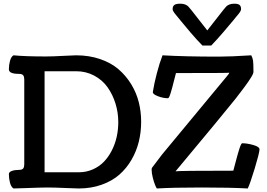

<svg xmlns="http://www.w3.org/2000/svg" viewBox="-20 -1041 1482 1066"><path d="M1152.8 -788.1H1104Q1075.7 -816.4 1036.4 -862.3Q997.1 -908.2 981 -928.7Q975.1 -936 967.5 -945.3Q960 -954.6 955.6 -959.7Q951.2 -964.8 946.8 -970.9Q942.4 -977.1 940.4 -981.7Q938.5 -986.3 938.5 -990.7Q938.5 -1006.3 948 -1013.4Q957.5 -1020.5 981 -1020.5Q997.1 -1020.5 1008.3 -1015.9Q1019.5 -1011.2 1025.1 -1005.4Q1030.8 -999.5 1042.5 -984.9L1130.9 -872.1L1219.2 -984.9Q1231 -999.5 1236.6 -1005.4Q1242.2 -1011.2 1253.4 -1015.9Q1264.6 -1020.5 1280.8 -1020.5Q1301.8 -1020.5 1310.1 -1013.4Q1318.4 -1006.3 1318.4 -990.7Q1318.4 -986.3 1316.4 -981.7Q1314.5 -977.1 1310.1 -970.9Q1305.7 -964.8 1301.3 -959.7Q1296.9 -954.6 1289.3 -945.3Q1281.7 -936 1275.9 -928.7Q1260.7 -909.7 1220.7 -863.3Q1180.7 -816.9 1152.8 -788.1ZM851.6 5.4Q848.6 4.4 841.6 -12.7Q834.5 -29.8 828.1 -55.2Q821.8 -80.6 821.8 -100.1Q821.8 -105 824.2 -109.9Q869.1 -169.9 878.9 -182.1L1240.2 -618.2Q1252.9 -632.8 1252.9 -637.2Q1252.9 -635.3 957 -635.3Q954.1 -627 945.1 -589.4Q936 -551.8 927.2 -523.7Q918.5 -495.6 912.6 -495.6Q886.2 -495.6 857.4 -506.6Q828.6 -517.6 828.6 -528.8Q828.6 -533.2 829.1 -533.2Q835.4 -575.2 850.6 -633.3Q865.7 -691.4 882.3 -733.9Q1007.3 -726.6 1194.8 -726.6Q1261.2 -726.6 1375 -733.9Q1382.8 -719.7 1385 -703.6Q1387.2 -687.5 1387.2 -641.6Q1387.2 -637.2 1383.8 -629.2Q1380.4 -621.1 1373 -609.6Q1365.7 -598.1 1358.6 -587.6Q1351.6 -577.1 1340.6 -562.3Q1329.6 -547.4 1322.3 -537.8Q1314.9 -528.3 1303.5 -513.4Q1292 -498.5 1288.1 -493.2Q1228.5 -418 954.6 -89.8Q971.2 -93.3 1275.4 -93.3Q1276.9 -97.7 1289.1 -144.8Q1301.3 -191.9 1310.3 -218.8Q1319.3 -245.6 1324.7 -245.6Q1352.5 -245.6 1386.7 -235.8Q1420.9 -226.1 1420.9 -211.4Q1419.4 -188.5 1393.6 -103.5Q1367.7 -18.6 1355.5 5.4Q1258.8 0 1100.1 0Q939.5 0 851.6 5.4ZM227.5 -84.5H417Q458.5 -84.5 494.4 -100.1Q530.3 -115.7 556.2 -142.3Q582 -168.9 600.3 -204.6Q618.7 -240.2 627.7 -280.5Q636.7 -320.8 636.7 -362.8Q636.7 -416 621.3 -465.8Q606 -515.6 577.4 -556.2Q548.8 -596.7 503.2 -621.1Q457.5 -645.5 402.3 -645.5H227.5ZM55.2 -733.9Q119.6 -727.5 234.9 -727.5Q272 -727.5 328.4 -730.7Q384.8 -733.9 402.3 -733.9Q475.1 -733.9 535.6 -713.1Q596.2 -692.4 637.7 -656.7Q679.2 -621.1 708.3 -573.7Q737.3 -526.4 750.5 -473.6Q763.7 -420.9 763.7 -364.7Q763.7 -307.6 750.7 -254.6Q737.8 -201.7 710.2 -154.1Q682.6 -106.4 642.6 -71.3Q602.5 -36.1 544.4 -15.4Q486.3 5.4 417 5.4Q396.5 5.4 340.1 2.7Q283.7 0 240.2 0Q219.7 0 190.4 1Q161.1 2 120.6 3.4Q80.1 4.9 55.2 5.4Q42 -2.4 35.6 -25.9Q29.3 -49.3 29.3 -74.2Q29.3 -85.9 45.4 -91.8Q61.5 -97.7 84 -97.7Q103 -97.7 108.9 -105.7Q114.7 -113.8 114.7 -128.4V-600.1Q114.7 -614.7 108.9 -622.8Q103 -630.9 84 -630.9Q29.3 -630.9 29.3 -656.2Q29.3 -680.2 35.6 -703.4Q42 -726.6 55.2 -733.9Z"/></svg>

Font: Coustard
Style: Regular
Weight: 400
Foundry: vernon adams
Version: Version 1.001